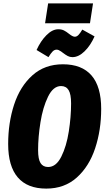

<svg xmlns="http://www.w3.org/2000/svg" viewBox="-20 -1091 620 1129"><path d="M509 -954H245L263 -1071H527ZM349 -781Q347 -783 339 -788.5Q331 -794 325 -796.5Q319 -799 313 -799Q300 -799 289.5 -788.5Q279 -778 265 -755L195 -797Q219 -850 253.5 -884.5Q288 -919 323 -919Q342 -919 356 -912Q370 -905 386 -892Q407 -875 420 -875Q431 -875 441 -885Q451 -895 464 -917L536 -877Q512 -823 477 -789Q442 -755 406 -755Q391 -755 378.5 -761.5Q366 -768 349 -781ZM575 -451Q575 -326 539.5 -219Q504 -112 431.5 -47Q359 18 252 18Q141 18 84.5 -48Q28 -114 28 -244Q28 -369 63 -476Q98 -583 170.5 -648Q243 -713 350 -713Q461 -713 518 -647.5Q575 -582 575 -451ZM204 -208Q204 -155 218.5 -132Q233 -109 263 -109Q310 -109 340.5 -170Q371 -231 384.5 -317.5Q398 -404 398 -483Q398 -537 383.5 -561Q369 -585 339 -585Q293 -585 262.5 -522.5Q232 -460 218 -372.5Q204 -285 204 -208Z"/></svg>

Font: Fira Sans Extra Condensed ExtraBold
Style: Italic
Weight: 800
Width: 3
Italic angle: -8°
Designer: Carrois Corporate & Edenspiekermann AG
Foundry: Carrois Corporate GbR & Edenspiekermann AG
Version: Version 4.203